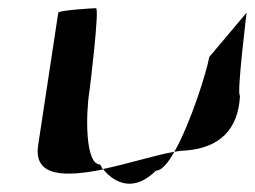

<svg xmlns="http://www.w3.org/2000/svg" viewBox="-20 -587 621 468"><path d="M73 -233C61 -154 141 -156 231 -174C229 -178 226 -182 224 -186C187 -186 189 -309 198 -365C199 -371 223 -567 214 -567C206 -567 123 -562 122 -556ZM231 -175C262 -137 309 -120 360 -171C374 -171 390 -190 405 -217C362 -210 294 -188 231 -175ZM405 -217C415 -219 424 -220 431 -220C516 -226 561 -272 565 -354C556 -354 582 -562 581 -556L490 -448C485 -416 445 -287 405 -217Z"/></svg>

Font: Ampere
Style: SCIta
Weight: 400
Version: Version 1